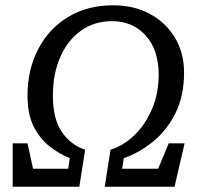

<svg xmlns="http://www.w3.org/2000/svg" viewBox="-20 -706 757 726"><path d="M28 0V-164H84L105 -68H238L244 -108Q204 -124 167.5 -152.5Q131 -181 107.5 -227.5Q84 -274 84 -344Q84 -442 124 -519.5Q164 -597 237 -641.5Q310 -686 408 -686Q486 -686 546.5 -653.5Q607 -621 641.5 -563.5Q676 -506 676 -432Q676 -342 643 -277Q610 -212 558 -170Q506 -128 448 -108L442 -68H578L618 -164H678L640 0H376L398 -140Q449 -156 490 -196.5Q531 -237 555.5 -295.5Q580 -354 580 -424Q580 -517 531 -571.5Q482 -626 404 -626Q336 -626 285.5 -589.5Q235 -553 207.5 -489.5Q180 -426 180 -344Q180 -257 213.5 -207.5Q247 -158 302 -140L280 0Z"/></svg>

Font: Source Serif 4 Caption
Style: Italic
Weight: 400
Italic angle: -12°
Designer: Frank Grießhammer
Foundry: Adobe Systems Incorporated
Version: Version 4.004;hotconv 1.0.117;makeotfexe 2.5.65602